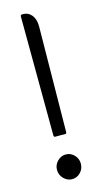

<svg xmlns="http://www.w3.org/2000/svg" viewBox="-96 -589 333 638"><g transform="rotate(-15 70.5 -270.0)"><path d="M47 -141 45 -549Q45 -556 50 -556H55Q72 -556 83.5 -542Q95 -528 95 -503L91 -141Q91 -135 87 -135H52Q47 -135 47 -141ZM70 -69Q87 -69 99 -56.5Q111 -44 111 -27Q111 -9 99 3.5Q87 16 70 16Q54 16 41.5 3.5Q29 -9 29 -27Q29 -44 41.5 -56.5Q54 -69 70 -69Z"/></g></svg>

Font: Zain Light
Style: Regular
Weight: 300
Designer: Zain,Boutros
Foundry: Mobile Telecommunications Company (Zain), 2024
Version: Version 1.51; ttfautohint (v1.8.4)